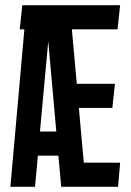

<svg xmlns="http://www.w3.org/2000/svg" viewBox="-20 -720 503 740"><path d="M115 0H20L74 -607H56L66 -700H443L433 -607H257L276 -397H423L413 -304H284L303 -93H443L435 0H216L205 -120H126ZM134 -213H197L166 -561Z"/></svg>

Font: Karantina
Style: Regular
Weight: 400
Designer: Rony Koch
Foundry: Rony Koch
Version: Version 1.000; ttfautohint (v1.8.3)